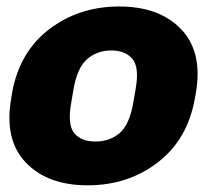

<svg xmlns="http://www.w3.org/2000/svg" viewBox="-20 -551 665 586"><path d="M14.2 -250.5Q-7.8 -125.5 58.3 -55.4Q124.5 14.6 247.6 14.6Q370.6 14.6 461.7 -55.4Q552.7 -125.5 574.7 -250.5L577.6 -266.1Q599.6 -391.6 533.2 -461.4Q466.8 -531.2 343.8 -531.2Q220.7 -531.2 129.6 -461.4Q38.6 -391.6 16.6 -266.1ZM204.6 -279.8Q216.3 -346.2 247.1 -371.6Q277.8 -397 319.8 -397Q361.8 -397 383.8 -371.6Q405.8 -346.2 394 -279.8L386.7 -237.3Q375 -170.4 345 -144.8Q314.9 -119.1 271 -119.1Q227.5 -119.1 206.5 -144.8Q185.5 -170.4 197.3 -237.3Z"/></svg>

Font: Roboto Flex
Style: wght 900 wdth 100 opsz 14.0 GRAD 0.00 slnt -10.00 XTRA 468 XOPQ 96 YOPQ 79 YTLC 514 YTUC 712 YTAS 750 YTDE -203.00 YTFI 738
Weight: 900
Italic angle: -10°
Designer: Berlow after Robertson
Foundry: Google
Version: Version 3.100